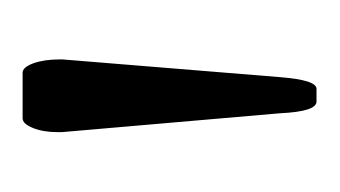

<svg xmlns="http://www.w3.org/2000/svg" viewBox="-85 -657 299 169"><g transform="rotate(-90 64.5 -572.5)"><path d="M59.6 -443.4Q50.8 -443.4 49.3 -475.6L32.7 -667.5Q32.7 -667.5 32.7 -671.4Q32.7 -684.1 36.4 -693.1Q40 -702.1 44.9 -702.1H85Q89.8 -702.1 93.3 -692.6Q96.7 -683.1 96.7 -669.4V-667L81.1 -475.6Q78.6 -443.4 70.8 -443.4Z"/></g></svg>

Font: BenchNine
Style: Regular
Weight: 400
Designer: Vernon Adams
Foundry: Vernon Adams
Version: Version 1 ; ttfautohint (v0.92.18-e454-dirty) -l 8 -r 50 -G 